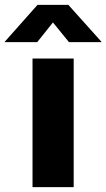

<svg xmlns="http://www.w3.org/2000/svg" viewBox="-83 -770 438 790"><path d="M50.8 0V-529.3H220.2V0ZM70.3 -596.7H-63.5V-598.1L71.3 -750H198.2L334.5 -598.1V-596.7H200.7L134.8 -677.7Z"/></svg>

Font: Inter 24pt ExtraBold
Style: Regular
Weight: 800
Designer: Rasmus Andersson
Foundry: rsms
Version: Version 4.001;git-66647c0bb